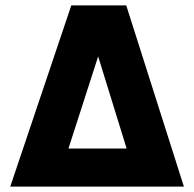

<svg xmlns="http://www.w3.org/2000/svg" viewBox="-20 -691 719 711"><path d="M18 0 244 -671H447.5L661 0H492.5L343.5 -482L188 0ZM102 0V-141H550.5V0Z"/></svg>

Font: Karla ExtraBold
Style: Regular
Weight: 800
Designer: Jonathan Pinhorn
Version: Version 2.001